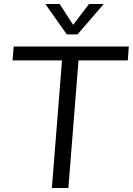

<svg xmlns="http://www.w3.org/2000/svg" viewBox="-20 -946 668 966"><path d="M292 -642H43L49 -712H628L623 -642H375L324 0H241ZM502 -926 370 -773H316L208 -926H280L348 -821L428 -926Z"/></svg>

Font: Muli
Style: Italic
Weight: 400
Italic angle: -4.541°
Designer: Vernon Adams
Foundry: Vernon Adams
Version: Version 2.001